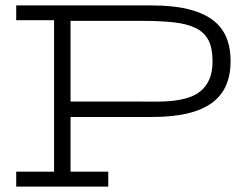

<svg xmlns="http://www.w3.org/2000/svg" viewBox="-20 -691 926 711"><path d="M40 -670.9H542Q620.1 -670.9 675.5 -657.5Q731 -644 766.1 -618.2Q801.3 -592.3 817.6 -553.7Q834 -515.1 834 -464.8Q834 -414.6 817.6 -376Q801.3 -337.4 766.1 -311Q731 -284.7 675.5 -271.2Q620.1 -257.8 542 -257.8H241.2V-55.2H380.9V0H40V-55.2H180.2V-616.2H40ZM767.1 -464.8Q767.1 -512.7 752 -542Q736.8 -571.3 704.6 -587.2Q672.4 -603 622.3 -608.4Q572.3 -613.8 502.9 -613.8H241.2V-314.9H502.9Q529.8 -314.9 559.8 -314.7Q589.8 -314.5 619.4 -317.6Q648.9 -320.8 675.5 -328.9Q702.1 -336.9 722.7 -353.5Q743.2 -370.1 755.1 -397Q767.1 -423.8 767.1 -464.8Z"/></svg>

Font: Stint Ultra Expanded
Style: Regular
Weight: 400
Width: 7
Designer: Astigmatic (AOETI)
Foundry: Astigmatic (AOETI)
Version: Version 1.000